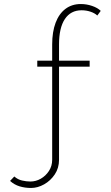

<svg xmlns="http://www.w3.org/2000/svg" viewBox="-20 -760 553 953"><path d="M134 173Q104 173 77.5 165Q51 157 30 138L51 116Q68 131 89.5 136Q111 141 131 141Q158 141 182.5 127Q207 113 223 88.5Q239 64 239 33V-429H165V-459H239V-539Q239 -602 256 -647Q273 -692 305 -716Q337 -740 381 -740Q410 -740 437.5 -730.5Q465 -721 480 -706L463 -683Q450 -695 429 -702Q408 -709 385 -709Q331 -709 302 -665.5Q273 -622 273 -539V-459H425V-429H273V33Q273 74 252 105.5Q231 137 199 155Q167 173 134 173Z"/></svg>

Font: Raleway Thin ExtraLight
Style: Regular
Weight: 250
Version: Version 4.026